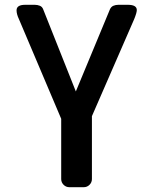

<svg xmlns="http://www.w3.org/2000/svg" viewBox="-20 -780 640 800"><path d="M363 -34Q363 -20 353 -10Q343 0 329 0H269Q255 0 245 -10Q235 -20 235 -34V-285L59 -700Q49 -721 49 -737Q49 -760 85 -760H125Q136 -760 146 -756Q156 -752 160 -741L296 -399L438 -741Q443 -752 452.5 -756Q462 -760 473 -760H513Q550 -760 550 -738Q550 -727 539 -700L363 -296Z"/></svg>

Font: Yusei Magic
Style: Regular
Weight: 400
Designer: Tanukizamurai
Foundry: Yusei Magic Project
Version: Version 1.200